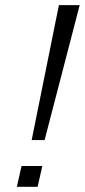

<svg xmlns="http://www.w3.org/2000/svg" viewBox="-20 -720 327 740"><path d="M63 -80.1H143.1L125 0H44.9ZM287.1 -700.2 151.9 -180.2H102.1L207 -700.2Z"/></svg>

Font: Pfennig
Style: Italic
Weight: 500
Italic angle: -13°
Version: Version 20120410 ; ttfautohint (v0.8)